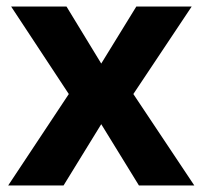

<svg xmlns="http://www.w3.org/2000/svg" viewBox="-20 -566 618 586"><path d="M190 -279 5 0H174L289 -187L404 0H573L387 -279L565 -546H396L289 -372L183 -546H14Z"/></svg>

Font: Noto Sans Bassa Vah
Style: Bold
Weight: 700
Designer: Monotype Design Team
Foundry: Monotype Imaging Inc.
Version: Version 2.002